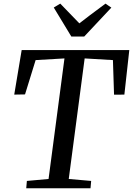

<svg xmlns="http://www.w3.org/2000/svg" viewBox="-20 -1012 715 1032"><path d="M466.5 0H121L124.5 -39.5L241 -50L326.5 -698L171.5 -689L114.5 -504.5L56.5 -503.5L96.5 -743H675L648.5 -503.5L593 -503L587 -689L435 -698L349.5 -50L470 -39.5ZM363.5 -815.5 269 -971.5 304 -992.5Q361 -934.5 406.5 -886.5Q449 -920 547 -992.5L578.5 -971L432.5 -815.5Z"/></svg>

Font: Merriweather Text
Style: Italic
Weight: 400
Italic angle: -7.8°
Designer: Eben Sorkin
Foundry: Eben Sorkin
Version: Version 2.100